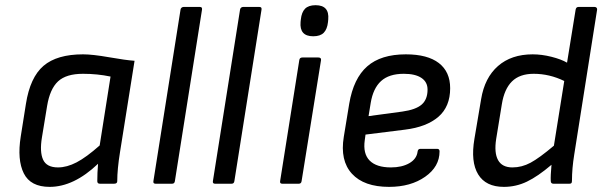

<svg xmlns="http://www.w3.org/2000/svg" viewBox="-20 -710 2328 742"><path d="M171.9 12.2Q98.1 12.2 72 -40Q45.9 -92.3 60.1 -182.1L80.1 -308.1Q96.2 -411.1 148.2 -455.6Q200.2 -500 300.8 -500Q337.4 -500 401.4 -488.8Q465.3 -477.5 500 -475.1L443.8 -122.1Q433.1 -55.7 433.1 -9.8Q433.1 0 420.9 0H366.2Q356 0 356 -9.8Q356 -42.5 358.9 -77.1Q265.1 12.2 171.9 12.2ZM204.1 -63Q238.3 -63 275.9 -82.5Q313.5 -102.1 365.2 -147.9L407.2 -414.1Q356.4 -424.8 300.8 -424.8Q235.8 -424.8 204.3 -395.5Q172.9 -366.2 162.1 -300.8L142.1 -179.2Q132.8 -123 146.5 -93Q160.2 -63 204.1 -63Z M581.1 0Q571.3 0 572.8 -9.8L677.7 -672.9Q678.2 -677.2 681.6 -680.2Q685.1 -683.1 689 -683.1H752.9Q762.2 -683.1 760.7 -672.9L655.8 -9.8Q654.3 0 645 0Z M811 0Q801.3 0 802.7 -9.8L907.7 -672.9Q908.2 -677.2 911.6 -680.2Q915 -683.1 918.9 -683.1H982.9Q992.2 -683.1 990.7 -672.9L885.7 -9.8Q884.3 0 875 0Z M1190.4 -569.8Q1136.7 -569.8 1141.6 -625L1142.6 -634.8Q1145.5 -662.6 1158.9 -676.3Q1172.4 -689.9 1199.7 -689.9Q1253.4 -689.9 1248.5 -634.8L1247.6 -625Q1244.6 -597.2 1231.2 -583.5Q1217.8 -569.8 1190.4 -569.8ZM1070.8 0Q1061 0 1062.5 -9.8L1136.7 -478Q1138.2 -487.8 1148.4 -487.8H1210.4Q1215.8 -487.8 1218.5 -485.4Q1221.2 -482.9 1220.7 -478L1145.5 -9.8Q1144 0 1134.8 0Z M1483.4 12.2Q1386.7 12.2 1340.1 -38.6Q1293.5 -89.4 1308.6 -181.2L1329.6 -309.1Q1346.2 -407.2 1399.2 -453.6Q1452.1 -500 1548.3 -500Q1632.3 -500 1676 -466.3Q1719.7 -432.6 1719.7 -369.1Q1719.7 -297.9 1674.1 -258.5Q1628.4 -219.2 1545.4 -209L1392.6 -189.9L1389.6 -168Q1382.3 -116.2 1408.4 -89.6Q1434.6 -63 1490.7 -63Q1533.2 -63 1561.8 -79.3Q1590.3 -95.7 1593.8 -124Q1595.2 -134.8 1604.5 -134.8H1669.4Q1678.7 -134.8 1678.7 -125Q1678.7 -65.9 1623 -26.9Q1567.4 12.2 1483.4 12.2ZM1404.3 -261.2 1534.7 -278.8Q1586.9 -286.1 1609.6 -305.9Q1632.3 -325.7 1632.3 -363.8Q1632.3 -393.1 1608.6 -408.9Q1585 -424.8 1540.5 -424.8Q1483.4 -424.8 1452.6 -396.7Q1421.9 -368.7 1412.6 -312Z M1927.2 12.2Q1857.4 12.2 1827.9 -36.1Q1798.3 -84.5 1813.5 -173.8L1839.4 -327.1Q1853 -409.7 1904.5 -454.8Q1956.1 -500 2038.6 -500Q2073.7 -500 2111.3 -490.5Q2148.9 -481 2171.4 -467.8L2204.6 -672.9Q2206.5 -683.1 2215.3 -683.1H2278.3Q2282.7 -683.1 2285.4 -680.2Q2288.1 -677.2 2287.6 -672.9L2199.2 -112.8Q2190.4 -58.6 2190.4 -12.2Q2190.4 -5.4 2188.5 -2.7Q2186.5 0 2180.7 0H2118.7Q2108.4 0 2108.4 -11.2Q2107.4 -30.8 2111.3 -73.2Q2058.6 -28.3 2016.4 -8.1Q1974.1 12.2 1927.2 12.2ZM1897.5 -172.9Q1889.2 -119.6 1904.8 -91.3Q1920.4 -63 1960.4 -63Q1996.6 -63 2030.3 -81.1Q2064 -99.1 2120.6 -147L2160.6 -397Q2103.5 -424.8 2042.5 -424.8Q1988.3 -424.8 1958.5 -395.3Q1928.7 -365.7 1919.4 -307.1Z"/></svg>

Font: Sofia Sans
Style: Italic
Weight: 400
Italic angle: -9°
Designer: Botio Nikoltchev, Ani Petrova
Foundry: lettersoup
Version: Version 4.100